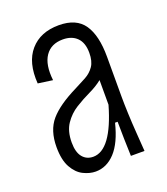

<svg xmlns="http://www.w3.org/2000/svg" viewBox="-108 -617 611 703"><g transform="rotate(-20 197.5 -265.0)"><path d="M146 10Q123 10 98.5 -2Q74 -14 57.5 -43.5Q41 -73 41 -123Q41 -188 74 -226.5Q107 -265 180 -301Q204 -313 225 -324.5Q246 -336 259 -355Q272 -374 272 -407Q272 -446 252 -466Q232 -486 197 -486Q151 -486 128.5 -453Q106 -420 113 -358L56 -366Q50 -449 89.5 -494.5Q129 -540 201 -540Q269 -540 298.5 -497Q328 -454 328 -371V-215Q328 -189 329.5 -150Q331 -111 334 -71Q337 -31 339 0H286Q285 -31 284 -67Q283 -103 283 -134H273Q255 -61 222 -25.5Q189 10 146 10ZM156 -44Q227 -44 273 -204V-300Q252 -283 222.5 -269Q193 -255 165 -237.5Q137 -220 118 -192Q99 -164 99 -120Q99 -82 114.5 -63Q130 -44 156 -44Z"/></g></svg>

Font: Bricolage Grotesque 12pt Condensed ExtraLight
Style: Regular
Weight: 200
Width: 3
Designer: Mathieu Triay
Foundry: Atelier Triay
Version: Version 1.001; ttfautohint (v1.8.4.7-5d5b);gftools[0.9.33.de